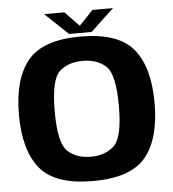

<svg xmlns="http://www.w3.org/2000/svg" viewBox="-55 -852 817 908"><g transform="rotate(-5 353.0 -398.0)"><path d="M350 5.5Q529.5 5.5 600.8 -81Q672 -167.5 672 -337.5Q672 -507 600.8 -593.8Q529.5 -680.5 350 -680.5Q171 -680.5 99.5 -593.8Q28 -507 28 -337.5Q28 -167.5 99.5 -81Q171 5.5 350 5.5ZM350 -110Q281 -110 239.5 -149.2Q198 -188.5 198 -337.5Q198 -488.5 239.5 -526.8Q281 -565 350 -565Q419 -565 460.8 -526.8Q502.5 -488.5 502.5 -337.5Q502.5 -188.5 460.8 -149.2Q419 -110 350 -110ZM297.5 -697.5H404.5L515 -801H417.5L351.5 -731.5L284.5 -801H188Z"/></g></svg>

Font: Anybody UltraCondensed Thin
Style: Bold
Weight: 700
Version: Version 1.111